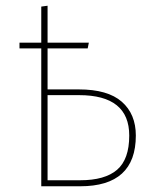

<svg xmlns="http://www.w3.org/2000/svg" viewBox="-20 -650 538 670"><path d="M146 -21H260Q346 -21 388.5 -57.5Q431 -94 431 -177Q431 -318 256 -318H146ZM146 -338H255Q356 -338 405 -295Q454 -252 454 -177Q454 0 260 0H124V-481H48V-501H124V-627L146 -630V-501H290L286 -481H146Z"/></svg>

Font: FiraSans
Style: Regular
Weight: 150
Designer: Carrois Corporate & Edenspiekermann AG
Foundry: Carrois Corporate GbR & Edenspiekermann AG
Version: Version 3.106;PS 003.106;hotconv 1.0.70;makeotf.lib2.5.58329